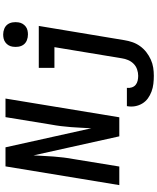

<svg xmlns="http://www.w3.org/2000/svg" viewBox="93 -884 1013 1240"><g transform="rotate(-90 600.0 -263.5)"><path d="M25 0 146 -735H269L392 -181Q394 -213 395.5 -246Q397 -279 399.5 -311.5Q402 -344 406 -376.5Q410 -409 416 -441L464 -735H584L463 0H340L217 -554Q215 -522 213.5 -489Q212 -456 209.5 -423.5Q207 -391 203 -358.5Q199 -326 193 -294L145 0ZM731 223Q705 223 679 220Q653 217 629 208Q605 199 585 184.5Q565 170 552 148.5Q539 127 534.5 101.5Q530 76 535 50Q535 50 535 49.5Q535 49 535 49H653Q653 49 653 49Q653 49 653 49Q651 65 656 80.5Q661 96 672.5 105.5Q684 115 699.5 118.5Q715 122 731 122Q751 122 772 115Q793 108 808.5 92.5Q824 77 832.5 57Q841 37 844 16L916 -419H782V-520H1053L961 33Q957 59 948 85Q939 111 922.5 134Q906 157 883.5 174.5Q861 192 835.5 203.5Q810 215 783.5 219Q757 223 731 223ZM998 -590Q978 -590 960.5 -597Q943 -604 932.5 -618Q922 -632 919 -651Q916 -670 919 -689Q921 -703 928 -715Q935 -727 946.5 -735.5Q958 -744 971 -747Q984 -750 998 -750Q1017 -750 1034.5 -743Q1052 -736 1062.5 -722Q1073 -708 1076 -689Q1079 -670 1076 -651Q1074 -637 1067 -625Q1060 -613 1049 -604.5Q1038 -596 1024.5 -593Q1011 -590 998 -590Z"/></g></svg>

Font: Zed Sans Extended
Style: Bold Italic
Weight: 700
Width: 7
Italic angle: -9°
Designer: Belleve Invis
Foundry: Belleve Invis
Version: Version 1.0.0; ttfautohint (v1.8.4)